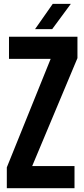

<svg xmlns="http://www.w3.org/2000/svg" viewBox="-20 -994 445 1014"><path d="M16 0V-110L247.5 -683H27.5V-800H389V-687L150 -117H373.5V0ZM165 -840 258.5 -973.5H354L255.5 -840Z"/></svg>

Font: Big Shoulders Text Thin ExtraBold
Style: Regular
Weight: 800
Version: Version 2.002